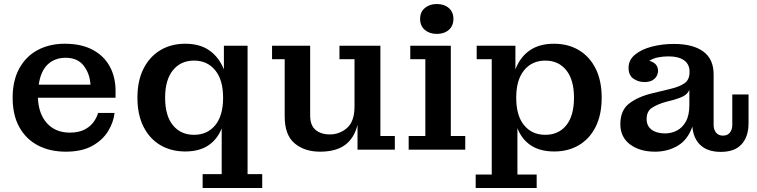

<svg xmlns="http://www.w3.org/2000/svg" viewBox="-20 -746 3773 957"><path d="M308 10Q229 10 169.5 -21Q110 -52 76.5 -112Q43 -172 43 -259Q43 -345 76.5 -405.5Q110 -466 168.5 -497Q227 -528 303 -528Q385 -528 441.5 -498Q498 -468 527 -415Q556 -362 556 -292V-259H169Q172 -178 214.5 -131.5Q257 -85 328 -85Q371 -85 400 -99.5Q429 -114 445.5 -136.5Q462 -159 469 -183H551Q546 -137 519 -92.5Q492 -48 440 -19Q388 10 308 10ZM431 -324Q428 -378 397.5 -418Q367 -458 307 -458Q253 -458 218 -425Q183 -392 173 -324Z M903 9Q833 9 779.5 -22.5Q726 -54 695.5 -114Q665 -174 665 -259Q665 -344 695.5 -404Q726 -464 779.5 -496Q833 -528 903 -528Q977 -528 1024.5 -494Q1072 -460 1096 -400V-518H1214V122H1287V191H990V122H1085V-106Q1063 -51 1018 -21Q973 9 903 9ZM947 -74Q1013 -74 1052.5 -121.5Q1092 -169 1092 -259Q1092 -348 1052.5 -396Q1013 -444 947 -444Q881 -444 842 -396Q803 -348 803 -259Q803 -169 842 -121.5Q881 -74 947 -74Z M1575 10Q1498 10 1448.5 -31.5Q1399 -73 1399 -166V-451H1336V-518H1526V-169Q1526 -121 1553 -98.5Q1580 -76 1624 -76Q1673 -76 1710 -108.5Q1747 -141 1747 -215V-451H1672V-518H1876V-68H1948V0H1762V-124Q1746 -58 1700.5 -24Q1655 10 1575 10Z M2157 -577Q2121 -577 2097.5 -597Q2074 -617 2074 -652Q2074 -686 2097.5 -706Q2121 -726 2157 -726Q2194 -726 2217 -706Q2240 -686 2240 -652Q2240 -617 2217 -597Q2194 -577 2157 -577ZM2017 0V-68H2100V-451H2025V-518H2227V-68H2299V0Z M2351 191V124H2431V-451H2356V-518H2549V-400Q2572 -461 2620 -494.5Q2668 -528 2741 -528Q2812 -528 2865.5 -496Q2919 -464 2949 -404Q2979 -344 2979 -259Q2979 -174 2949 -114Q2919 -54 2865.5 -22.5Q2812 9 2743 9Q2672 9 2626.5 -21Q2581 -51 2559 -107V124H2655V191ZM2698 -74Q2764 -74 2802.5 -121.5Q2841 -169 2841 -259Q2841 -348 2802.5 -396Q2764 -444 2698 -444Q2632 -444 2592.5 -396Q2553 -348 2553 -259Q2553 -169 2592.5 -121.5Q2632 -74 2698 -74Z M3245 10Q3168 10 3120 -26.5Q3072 -63 3072 -127Q3072 -196 3116 -230Q3160 -264 3231 -281L3322 -303Q3368 -314 3392.5 -331.5Q3417 -349 3417 -387V-388Q3417 -426 3389.5 -445.5Q3362 -465 3312 -465Q3285 -465 3260 -460Q3235 -455 3216 -443Q3260 -431 3260 -392Q3259 -368 3241.5 -352.5Q3224 -337 3193 -337Q3161 -337 3137 -354Q3113 -371 3113 -408Q3113 -447 3145 -473.5Q3177 -500 3228.5 -513.5Q3280 -527 3339 -527Q3435 -527 3486.5 -488.5Q3538 -450 3537 -372V-123Q3537 -100 3549 -85Q3561 -70 3584 -70Q3606 -70 3618 -85Q3630 -100 3630 -123V-275H3711V-132Q3711 -65 3676.5 -27Q3642 11 3573 11Q3508 11 3472 -22Q3436 -55 3431 -115Q3408 -49 3358 -19.5Q3308 10 3245 10ZM3203 -153Q3203 -118 3228 -99.5Q3253 -81 3295 -81Q3326 -81 3353.5 -95Q3381 -109 3398.5 -140Q3416 -171 3416 -223V-298Q3407 -278 3388 -267.5Q3369 -257 3337 -248L3298 -238Q3256 -226 3229.5 -208.5Q3203 -191 3203 -153Z"/></svg>

Font: Montagu Slab 16pt Medium
Style: Regular
Weight: 500
Designer: Florian Karsten
Foundry: Florian Karsten
Version: Version 1.000; ttfautohint (v1.8.3)